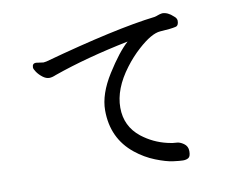

<svg xmlns="http://www.w3.org/2000/svg" viewBox="-78 -800 1155 924"><g transform="rotate(-10 500.0 -337.5)"><path d="M745.1 20Q730 20 696.5 15.6Q663.1 11.2 612.5 -8.8Q562 -28.8 518.1 -64Q417 -145 417 -282.2Q417 -361.8 475.6 -454.8Q534.2 -547.9 581.1 -589.8Q374 -547.9 212.9 -491.2Q193.8 -482.9 180.2 -482.9Q164.1 -482.9 147.9 -495.4Q131.8 -507.8 121.3 -522.9Q110.8 -538.1 110.8 -545.9Q110.8 -565.9 128.9 -565.9L165 -561Q168.9 -561 179.2 -563Q536.1 -661.1 730 -684.1Q738.8 -686 747.3 -689.5Q755.9 -692.9 768.1 -694.8Q795.9 -694.8 821.8 -669.9Q835 -660.2 835.9 -647Q835.9 -622.1 819.8 -619.1Q797.9 -613.8 744.1 -610.8Q701.2 -607.9 634.8 -547.9Q596.2 -513.2 564 -470.2Q491.2 -374 491.2 -282.2Q491.2 -190.9 562 -134.8Q617.2 -91.8 685.1 -76.2Q710.9 -69.8 727.5 -69.8Q744.1 -69.8 763.2 -56.4Q782.2 -43 782.2 -19Q782.2 5.9 772.2 12.9Q762.2 20 745.1 20Z"/></g></svg>

Font: LXGW WenKai Mono GB Screen
Style: Regular
Weight: 400
Monospace: yes
Designer: LXGW / Fontworks Inc.
Foundry: LXGW / Fontworks Inc.
Version: Version 1.510;January 18,2025